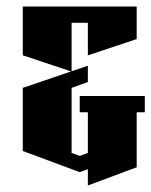

<svg xmlns="http://www.w3.org/2000/svg" viewBox="-20 -520 465 590"><path d="M50 -500H400V-400L250 -350V-450H200V-300L50 -350ZM250 -318V-268L200 -250V-50L225 -41L250 -50V-175H225V-225H425V-175H400V-6L250 50V0L225 9L50 -56V-250Z"/></svg>

Font: SOV_Meka
Style: Book
Weight: 400
Version: Version 1.00